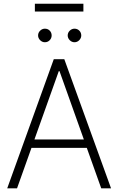

<svg xmlns="http://www.w3.org/2000/svg" viewBox="-20 -1031 646 1051"><path d="M19.5 0 274.4 -707H332L587.9 0H534.2L455.1 -221.7H152.3L73.2 0ZM439 -267.6 305.7 -641.6H301.8L168.5 -267.6ZM188.5 -836.9Q188.5 -852.1 199.7 -863Q210.9 -874 225.6 -874Q241.7 -874 252.2 -863.3Q262.7 -852.5 262.7 -836.9Q262.7 -821.8 252 -810.8Q241.2 -799.8 225.6 -799.8Q210.9 -799.8 199.7 -811Q188.5 -822.3 188.5 -836.9ZM350.6 -836.9Q350.6 -852.1 361.8 -863Q373 -874 387.7 -874Q403.3 -874 414.1 -863.3Q424.8 -852.5 424.8 -836.9Q424.8 -822.3 413.8 -811Q402.8 -799.8 387.7 -799.8Q373 -799.8 361.8 -811Q350.6 -822.3 350.6 -836.9ZM436.5 -967.8H170.9V-1010.7H436.5Z"/></svg>

Font: Pretendard JP ExtraLight
Style: Regular
Weight: 200
Designer: Base glyphs from Inter by Rasmus Andersson; Hangeul glyphs from Noto Sans CJK(Source Han Sans) by Jang Soo-young and Kan
Foundry: Kil Hyung-jin
Version: Version 1.309